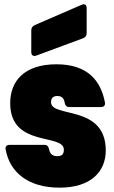

<svg xmlns="http://www.w3.org/2000/svg" viewBox="-20 -856 526 884"><path d="M254 8C399 8 467 -66 467 -164C466 -376 215 -312 215 -385C215 -403 223 -414 244 -414C265 -414 275 -403 278 -382C280 -370 287 -363 299 -363H445C458 -363 466 -371 463 -385C444 -485 383 -560 240 -560C88 -560 26 -479 27 -379C28 -176 274 -243 274 -167C274 -149 268 -137 244 -137C222 -137 210 -147 206 -169C203 -182 197 -189 185 -189H24C11 -189 3 -181 6 -168C24 -66 106 8 254 8ZM147 -600 363 -680C373 -684 379 -692 379 -703V-819C379 -834 370 -840 356 -834L139 -740C129 -735 124 -727 124 -716V-616C124 -602 133 -595 147 -600Z"/></svg>

Font: Malmofest Black-Rounded
Style: Regular
Weight: 800
Designer: Jonny Pinhorn (Poppins), Kolossal
Version: Version 1.004;Glyphs 3.1.2 (3151)